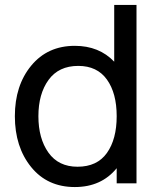

<svg xmlns="http://www.w3.org/2000/svg" viewBox="-20 -740 641 775"><path d="M441 -720H531V0H451V-61Q389 15 282 15Q171 15 105.5 -66Q40 -147 40 -271Q40 -395 106 -475Q172 -555 282 -555Q380 -555 441 -491ZM293 -67Q372 -67 411.5 -122.5Q451 -178 451 -271Q451 -364 411.5 -419Q372 -474 296 -474Q217 -474 176 -417.5Q135 -361 135 -271Q135 -181 175.5 -124Q216 -67 293 -67Z"/></svg>

Font: Manrope Medium
Style: Medium
Weight: 500
Designer: Mikhail Sharanda
Foundry: Mikhail Sharanda
Version: Version 4.000;hotconv 1.0.109;makeotfexe 2.5.65596